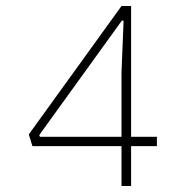

<svg xmlns="http://www.w3.org/2000/svg" viewBox="-20 -620 625 640"><path d="M385 -133H88L76 -172L385 -600H417V-164H503V-133H417V0H385ZM385 -164V-379L392 -551H386L111 -170L113 -164Z"/></svg>

Font: Athiti ExtraLight
Style: Regular
Weight: 250
Version: Version 1.032